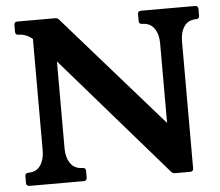

<svg xmlns="http://www.w3.org/2000/svg" viewBox="-49 -715 882 769"><g transform="rotate(-5 392.0 -330.0)"><path d="M762 -660Q775 -660 775 -647V-620Q775 -607 762 -607Q730 -607 714 -583.5Q698 -560 698 -524V-13Q698 0 685 0H624Q614 0 608 -8L192 -487V-136Q192 -101 208.5 -77Q225 -53 257 -53Q270 -53 270 -40V-13Q270 0 257 0H40Q26 0 26 -13V-40Q26 -53 40 -53Q72 -53 88 -77Q104 -101 104 -136V-585Q78 -607 48 -607Q35 -607 35 -620V-647Q35 -660 48 -660H201Q210 -660 216 -652L610 -203V-524Q610 -560 593.5 -583.5Q577 -607 545 -607Q532 -607 532 -620V-647Q532 -660 545 -660Z"/></g></svg>

Font: Young Serif
Style: Regular
Weight: 400
Designer: Bastien Sozeau
Foundry: NBR — Bastien Sozeau
Version: Version 3.004; ttfautohint (v1.8.4.7-5d5b);gftools[0.9.33]